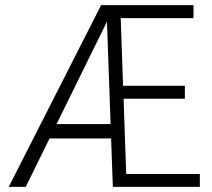

<svg xmlns="http://www.w3.org/2000/svg" viewBox="-20 -731 828 751"><path d="M201.2 -245.6H412.6L398.4 -646.5ZM761.7 0H421.4L414.6 -189.5H173.8L80.6 0H14.2L375.5 -710.9H736.8V-660.2H452.1L461.4 -395.5H703.1V-344.7H463.4L473.6 -50.3H761.7Z"/></svg>

Font: MAUL Condensed Light
Style: Light
Weight: 300
Designer: MAUL
Version: Version 2.137; 2017; ttfautohint (v1.8.3)